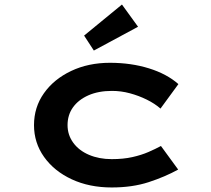

<svg xmlns="http://www.w3.org/2000/svg" viewBox="-20 -817 931 847"><path d="M473 10Q374 10 296.5 -26Q219 -62 174.5 -124.5Q130 -187 130 -265Q130 -344 174 -406Q218 -468 294 -504Q370 -540 465 -540Q558 -540 637 -515.5Q716 -491 767 -446L688 -338Q663 -360 627.5 -377.5Q592 -395 553 -405.5Q514 -416 474 -416Q414 -416 370 -396.5Q326 -377 302 -343.5Q278 -310 278 -265Q278 -222 303 -187.5Q328 -153 372.5 -134Q417 -115 473 -115Q524 -115 564 -124Q604 -133 635 -146.5Q666 -160 690 -173L766 -69Q708 -37 636 -13.5Q564 10 473 10ZM394 -594 351 -660 518 -797 589 -699Z"/></svg>

Font: Lexend Zetta SemiBold
Style: Regular
Weight: 600
Designer: Bonnie Shaver-Troup, Thomas Jockin
Foundry: Lexend
Version: Version 1.007